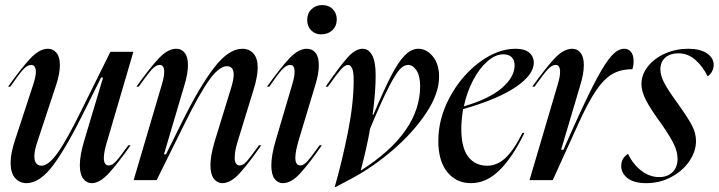

<svg xmlns="http://www.w3.org/2000/svg" viewBox="-20 -713 2845 760"><path d="M170 -520Q190 -520 203.5 -504Q217 -488 217 -456Q217 -421 202 -376L126 -146Q116 -115 116 -94Q116 -75 124 -66Q132 -57 144 -57Q172 -57 209 -109Q246 -161 310 -292L417 -508H508L405 -157Q391 -112 391 -88Q391 -58 411 -58Q424 -58 439.5 -75Q455 -92 488 -138H497Q448 -68 411.5 -28Q375 12 343 12Q323 12 309.5 -5.5Q296 -23 296 -59Q296 -98 313 -155L388 -406H380L320 -285Q246 -134 192 -61Q138 12 85 12Q58 12 40 -8Q22 -28 22 -68Q22 -106 39 -157L113 -383Q122 -412 122 -428Q122 -442 117 -449Q112 -456 104 -456Q88 -456 70.5 -436.5Q53 -417 21 -370H12Q64 -443 100 -481.5Q136 -520 170 -520Z M630 -429Q630 -456 612 -456Q597 -456 580 -437Q563 -418 529 -370H520Q572 -443 608 -481.5Q644 -520 678 -520Q698 -520 711 -504Q724 -488 724 -455Q724 -422 710 -376L629 -102H637L697 -223Q769 -369 827 -444.5Q885 -520 939 -520Q966 -520 983 -501.5Q1000 -483 1000 -445Q1000 -410 984 -359L922 -157Q909 -117 909 -89Q909 -73 914.5 -65.5Q920 -58 928 -58Q942 -58 956 -73.5Q970 -89 1005 -138H1014Q965 -67 929 -27.5Q893 12 860 12Q840 12 826.5 -5.5Q813 -23 813 -59Q813 -97 830 -154L896 -369Q905 -399 905 -417Q905 -451 878 -451Q848 -451 809 -397.5Q770 -344 707 -216L600 0H509L622 -383Q630 -410 630 -429Z M1195 -520Q1216 -520 1229 -504Q1242 -488 1242 -455Q1242 -421 1228 -376L1162 -157Q1149 -112 1149 -89Q1149 -58 1169 -58Q1182 -58 1197.5 -75.5Q1213 -93 1245 -138H1254Q1205 -67 1169 -27.5Q1133 12 1100 12Q1080 12 1067 -5Q1054 -22 1054 -58Q1054 -98 1071 -156L1138 -383Q1146 -410 1146 -429Q1146 -456 1129 -456Q1113 -456 1095.5 -436.5Q1078 -417 1046 -370H1037Q1089 -443 1125 -481.5Q1161 -520 1195 -520ZM1196 -634Q1196 -660 1213 -676.5Q1230 -693 1256 -693Q1281 -693 1297 -677Q1313 -661 1313 -636Q1313 -610 1295.5 -593.5Q1278 -577 1251 -577Q1227 -577 1211.5 -593Q1196 -609 1196 -634Z M1416 -520Q1439 -520 1453 -494.5Q1467 -469 1467 -415Q1467 -348 1455 -259H1458Q1499 -356 1527.5 -411.5Q1556 -467 1582 -493.5Q1608 -520 1636 -520Q1668 -520 1693 -490Q1718 -460 1718 -409Q1718 -342 1666.5 -265Q1615 -188 1536 -120Q1457 -52 1375 -8L1309 27H1305Q1334 -74 1357 -189Q1380 -304 1380 -397Q1380 -456 1357 -456Q1345 -456 1328 -436.5Q1311 -417 1278 -370H1269Q1322 -447 1354 -483.5Q1386 -520 1416 -520ZM1410 -39Q1643 -188 1643 -372Q1643 -413 1628.5 -434.5Q1614 -456 1595 -456Q1579 -456 1562.5 -438.5Q1546 -421 1518 -366.5Q1490 -312 1445 -204Q1432 -128 1408 -39Z M2021 -520Q2057 -520 2075 -504.5Q2093 -489 2093 -465Q2093 -417 2021.5 -368.5Q1950 -320 1813 -281Q1806 -237 1806 -203Q1806 -128 1833.5 -92.5Q1861 -57 1909 -57Q1947 -57 1980 -87Q2013 -117 2048 -187H2056Q2009 -90 1957 -39Q1905 12 1844 12Q1786 12 1750.5 -32Q1715 -76 1715 -155Q1715 -245 1761 -329.5Q1807 -414 1878.5 -467Q1950 -520 2021 -520ZM2017 -454Q2017 -476 2005 -487Q1993 -498 1972 -498Q1941 -498 1909 -470Q1877 -442 1852.5 -395Q1828 -348 1816 -292Q1918 -322 1967.5 -365.5Q2017 -409 2017 -454Z M2197 -429Q2197 -456 2179 -456Q2164 -456 2147 -437Q2130 -418 2096 -370H2087Q2139 -443 2175 -481.5Q2211 -520 2245 -520Q2265 -520 2278 -504Q2291 -488 2291 -455Q2291 -422 2277 -376L2201 -120H2210L2256 -223Q2310 -342 2344 -405Q2378 -468 2402.5 -494Q2427 -520 2451 -520Q2468 -520 2478 -507Q2488 -494 2488 -472Q2488 -452 2483 -439Q2437 -439 2404 -420Q2371 -401 2339 -354Q2307 -307 2267 -218L2168 0H2076L2189 -383Q2197 -410 2197 -429Z M2704 -520Q2751 -520 2778 -502Q2805 -484 2805 -456Q2805 -442 2798 -429.5Q2791 -417 2781 -411Q2762 -450 2732.5 -476Q2703 -502 2665 -502Q2633 -502 2613.5 -485Q2594 -468 2594 -438Q2594 -414 2609.5 -384.5Q2625 -355 2663 -303Q2703 -247 2719 -216.5Q2735 -186 2735 -155Q2735 -114 2709 -75.5Q2683 -37 2637.5 -12.5Q2592 12 2538 12Q2490 12 2464.5 -7.5Q2439 -27 2439 -56Q2439 -87 2466 -104Q2486 -62 2519 -37Q2552 -12 2589 -12Q2622 -12 2642 -31.5Q2662 -51 2662 -85Q2662 -112 2647 -143Q2632 -174 2597 -224Q2554 -283 2536.5 -317.5Q2519 -352 2519 -380Q2519 -418 2545 -450.5Q2571 -483 2613.5 -501.5Q2656 -520 2704 -520Z"/></svg>

Font: Nyght Serif Italic
Style: Regular
Weight: 400
Italic angle: -16°
Designer: Maksym Kobuzan
Version: Version 0.410